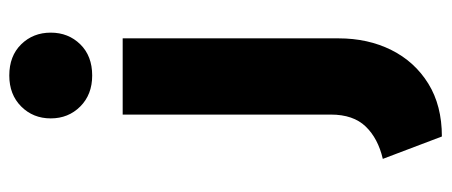

<svg xmlns="http://www.w3.org/2000/svg" viewBox="-292 -468 948 403"><g transform="rotate(-90 181.5 -266.0)"><path d="M97 188 50 64Q93 54 118 28Q143 2 143 -45V-482H303V-29Q303 33 278.5 82Q254 131 208 159.5Q162 188 97 188ZM225 -546Q185 -546 160 -571Q135 -596 135 -633Q135 -670 160 -695Q185 -720 225 -720Q266 -720 290.5 -695Q315 -670 315 -633Q315 -596 290.5 -571Q266 -546 225 -546Z"/></g></svg>

Font: Braah One
Style: Regular
Weight: 400
Designer: Ashish Kumar
Foundry: Ashish Kumar
Version: Version 1.001; ttfautohint (v1.8.4.7-5d5b);gftools[0.9.29]